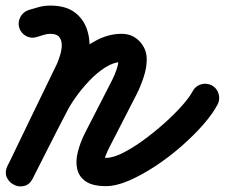

<svg xmlns="http://www.w3.org/2000/svg" viewBox="-20 -616 804 687"><path d="M49 -516Q43 -536 52.5 -554.5Q62 -573 82 -580Q101 -586 120 -591Q139 -596 160 -596Q215 -596 247 -572Q279 -548 291.5 -510Q304 -472 299 -428Q294 -384 274 -344Q230 -252 186 -160.5Q142 -69 97 22Q87 44 67 48.5Q47 53 30 44Q13 36 4.5 17.5Q-4 -1 7 -23Q37 -82 67 -141.5Q97 -201 128 -260Q147 -297 177 -338Q207 -379 245 -414.5Q283 -450 326.5 -472.5Q370 -495 415 -495Q454 -495 479.5 -468Q505 -441 505 -404Q505 -373 494 -340Q483 -307 470 -281Q445 -233 421 -185.5Q397 -138 372 -90Q368 -82 364.5 -74.5Q361 -67 358 -59Q356 -55 354.5 -44.5Q353 -34 351 -40Q347 -50 343.5 -52Q340 -54 342.5 -52.5Q345 -51 359 -51Q384 -51 419 -68.5Q454 -86 492.5 -114Q531 -142 567.5 -174.5Q604 -207 631 -237.5Q658 -268 669 -289Q679 -308 698.5 -314Q718 -320 737 -311Q756 -301 762 -281Q768 -261 759 -243Q742 -210 708 -171Q674 -132 629.5 -93Q585 -54 536.5 -22Q488 10 442 30Q396 50 359 50Q312 50 287.5 33.5Q263 17 256.5 -10.5Q250 -38 258 -70.5Q266 -103 282 -136Q307 -184 331 -231.5Q355 -279 380 -327Q388 -342 396 -364Q404 -386 404 -404Q404 -405 404.5 -402.5Q405 -400 406 -399Q410 -395 415 -394Q415 -394 415 -394Q387 -394 357 -375Q327 -356 299.5 -327Q272 -298 250.5 -267.5Q229 -237 218 -214Q187 -155 157 -95.5Q127 -36 97 23Q86 45 66 49.5Q46 54 30 45Q13 37 4.5 19Q-4 1 7 -22Q51 -113 95 -204.5Q139 -296 184 -388Q190 -402 195.5 -420Q201 -438 201 -455Q201 -472 192 -483.5Q183 -495 160 -495Q148 -495 136 -491Q124 -487 113 -484Q93 -477 74.5 -486.5Q56 -496 49 -516Z"/></svg>

Font: FRB American Cursive Guidelines Arrows Ultra
Style: Bold Italic
Weight: 1000
Italic angle: -25°
Version: Version 2.0;Modular Font Editor K font №1